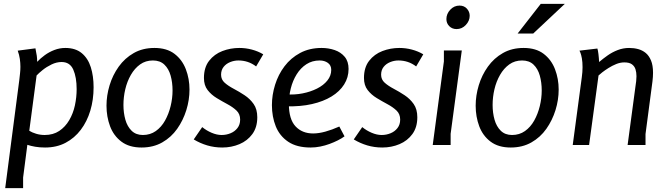

<svg xmlns="http://www.w3.org/2000/svg" viewBox="-20 -753 3449 997"><path d="M319 -504Q372 -504 404.5 -477Q437 -450 451.5 -404Q466 -358 466 -300Q466 -235 449 -178.5Q432 -122 399.5 -79Q367 -36 320.5 -11.5Q274 13 214 13Q186 13 163 9Q140 5 122 -1L100 169V224H7L80 -336Q82 -354 84 -371.5Q86 -389 86 -406Q86 -426 83 -447Q80 -468 72 -490L164 -502Q169 -478 171 -463.5Q173 -449 173 -432Q190 -450 212.5 -466.5Q235 -483 262.5 -493.5Q290 -504 319 -504ZM300 -431Q274 -431 248 -418.5Q222 -406 201.5 -389.5Q181 -373 170 -361L132 -74Q146 -65 167.5 -58.5Q189 -52 212 -52Q256 -52 287.5 -73Q319 -94 339.5 -129Q360 -164 369 -206Q378 -248 378 -290Q378 -352 360.5 -391.5Q343 -431 300 -431Z M715 13Q651 13 610.5 -17.5Q570 -48 551.5 -97.5Q533 -147 533 -204Q533 -257 549 -310Q565 -363 596.5 -407Q628 -451 674.5 -477.5Q721 -504 782 -504Q846 -504 886 -473.5Q926 -443 945 -393.5Q964 -344 964 -288Q964 -234 947.5 -181Q931 -128 900 -84Q869 -40 822.5 -13.5Q776 13 715 13ZM722 -52Q760 -52 789 -72.5Q818 -93 837 -127Q856 -161 866 -202Q876 -243 876 -283Q876 -325 866 -360.5Q856 -396 833.5 -417.5Q811 -439 774 -439Q736 -439 707.5 -418.5Q679 -398 659.5 -364Q640 -330 630.5 -289.5Q621 -249 621 -208Q621 -167 631 -131.5Q641 -96 663.5 -74Q686 -52 722 -52Z M1310 -408Q1289 -424 1266 -431.5Q1243 -439 1218 -439Q1196 -439 1175 -430.5Q1154 -422 1141 -405.5Q1128 -389 1128 -365Q1128 -340 1146.5 -323.5Q1165 -307 1193.5 -292Q1222 -277 1250 -258.5Q1278 -240 1297 -213Q1316 -186 1316 -144Q1316 -92 1290.5 -57Q1265 -22 1223.5 -4.5Q1182 13 1134 13Q1093 13 1056 2Q1019 -9 986 -29L1030 -93Q1052 -75 1079 -63.5Q1106 -52 1131 -52Q1155 -52 1177 -61Q1199 -70 1213 -88Q1227 -106 1227 -132Q1227 -161 1208 -179Q1189 -197 1161 -212Q1133 -227 1105 -244Q1077 -261 1058 -285.5Q1039 -310 1039 -348Q1039 -403 1066 -437.5Q1093 -472 1135 -488Q1177 -504 1223 -504Q1256 -504 1288 -495.5Q1320 -487 1347 -471Z M1650 -504Q1686 -504 1718 -493Q1750 -482 1770 -458Q1790 -434 1790 -395Q1790 -351 1767 -314.5Q1744 -278 1701.5 -252Q1659 -226 1599.5 -212.5Q1540 -199 1468 -201V-263Q1510 -260 1551 -268Q1592 -276 1626 -293Q1660 -310 1680 -335Q1700 -360 1700 -390Q1700 -414 1682.5 -426.5Q1665 -439 1640 -439Q1601 -439 1571 -419.5Q1541 -400 1520.5 -367Q1500 -334 1490 -294Q1480 -254 1480 -214Q1480 -134 1514.5 -97Q1549 -60 1606 -60Q1635 -60 1669.5 -69.5Q1704 -79 1742 -96L1769 -45Q1754 -34 1734 -24Q1714 -14 1691 -5.5Q1668 3 1643 8Q1618 13 1593 13Q1521 13 1476.5 -17Q1432 -47 1412 -97Q1392 -147 1392 -207Q1392 -260 1408.5 -313Q1425 -366 1457.5 -409Q1490 -452 1538.5 -478Q1587 -504 1650 -504Z M2141 -408Q2120 -424 2097 -431.5Q2074 -439 2049 -439Q2027 -439 2006 -430.5Q1985 -422 1972 -405.5Q1959 -389 1959 -365Q1959 -340 1977.5 -323.5Q1996 -307 2024.5 -292Q2053 -277 2081 -258.5Q2109 -240 2128 -213Q2147 -186 2147 -144Q2147 -92 2121.5 -57Q2096 -22 2054.5 -4.5Q2013 13 1965 13Q1924 13 1887 2Q1850 -9 1817 -29L1861 -93Q1883 -75 1910 -63.5Q1937 -52 1962 -52Q1986 -52 2008 -61Q2030 -70 2044 -88Q2058 -106 2058 -132Q2058 -161 2039 -179Q2020 -197 1992 -212Q1964 -227 1936 -244Q1908 -261 1889 -285.5Q1870 -310 1870 -348Q1870 -403 1897 -437.5Q1924 -472 1966 -488Q2008 -504 2054 -504Q2087 -504 2119 -495.5Q2151 -487 2178 -471Z M2419 -671Q2419 -645 2399 -623.5Q2379 -602 2351 -602Q2328 -602 2313 -617Q2298 -632 2298 -654Q2298 -681 2318 -702.5Q2338 -724 2366 -724Q2390 -724 2404.5 -708Q2419 -692 2419 -671ZM2378 -491 2320 -58V0H2227L2285 -434V-491Z M2632 13Q2568 13 2527.5 -17.5Q2487 -48 2468.5 -97.5Q2450 -147 2450 -204Q2450 -257 2466 -310Q2482 -363 2513.5 -407Q2545 -451 2591.5 -477.5Q2638 -504 2699 -504Q2763 -504 2803 -473.5Q2843 -443 2862 -393.5Q2881 -344 2881 -288Q2881 -234 2864.5 -181Q2848 -128 2817 -84Q2786 -40 2739.5 -13.5Q2693 13 2632 13ZM2639 -52Q2677 -52 2706 -72.5Q2735 -93 2754 -127Q2773 -161 2783 -202Q2793 -243 2793 -283Q2793 -325 2783 -360.5Q2773 -396 2750.5 -417.5Q2728 -439 2691 -439Q2653 -439 2624.5 -418.5Q2596 -398 2576.5 -364Q2557 -330 2547.5 -289.5Q2538 -249 2538 -208Q2538 -167 2548 -131.5Q2558 -96 2580.5 -74Q2603 -52 2639 -52ZM2788 -733H2913L2749 -579H2668Z M3082 -501Q3085 -493 3087.5 -472.5Q3090 -452 3091 -431Q3111 -448 3135 -465Q3159 -482 3187.5 -493Q3216 -504 3247 -504Q3272 -504 3294 -498Q3316 -492 3333 -478Q3350 -464 3360.5 -439Q3371 -414 3371 -375Q3371 -354 3368 -330L3332 -57V0H3239L3280 -306Q3282 -318 3283.5 -331.5Q3285 -345 3285 -357Q3285 -377 3280 -393Q3275 -409 3261.5 -419Q3248 -429 3222 -429Q3201 -429 3180 -420.5Q3159 -412 3140 -400Q3121 -388 3107.5 -377.5Q3094 -367 3088 -361L3039 0H2954L3001 -351Q3003 -365 3004 -378.5Q3005 -392 3005 -404Q3005 -431 3001.5 -450Q2998 -469 2994 -479Q2990 -489 2989 -490Z"/></svg>

Font: Rosario Medium
Style: Italic
Weight: 500
Italic angle: -8.05°
Version: Version 1.201